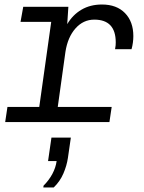

<svg xmlns="http://www.w3.org/2000/svg" viewBox="-20 -541 640 851"><path d="M3 0 13 -67H154L207 -444H71L83 -511H283L278 -434Q302 -475 341 -498Q380 -521 432 -521Q497 -521 534 -483Q571 -445 571 -381Q571 -367 569 -352Q567 -337 563 -323H490Q492 -333 492.5 -340Q493 -347 493 -353Q493 -454 398 -454Q349 -454 314.5 -415Q280 -376 270 -311L236 -67H475L465 0ZM172 290 173 282Q197 258 212 230Q227 202 231 173H193L208 69H294L281 159Q276 193 261 228Q246 263 218 290Z"/></svg>

Font: Chivo Mono Medium Light
Style: Italic
Weight: 300
Italic angle: -8.05°
Monospace: yes
Version: Version 1.008